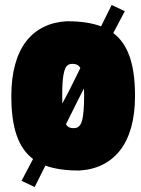

<svg xmlns="http://www.w3.org/2000/svg" viewBox="-20 -678 567 770"><path d="M25.4 -293.2Q25.4 -364.3 40.8 -419.8Q56.2 -475.3 85.1 -512.5Q114 -549.6 155.2 -569.8Q196.3 -590.1 248 -592.8Q331.8 -592.8 385.3 -572.3L427.7 -658L480.5 -633.1L434.3 -545.4Q478.8 -512 500.1 -450.4Q521.5 -388.9 521.5 -293.2Q521.5 -222.2 505.9 -166.6Q490.2 -111.1 460.8 -74.1Q431.4 -37.1 390.1 -17Q348.9 3.2 296.9 5.9Q215.8 5.9 162.1 -13.9L119.1 72L66.4 47.1L112.5 -40.3Q68.1 -73.7 46.8 -135.3Q25.4 -196.8 25.4 -293.2ZM229.5 -293.2Q229.5 -281.5 230 -262.9L258.8 -317.4L302.2 -405Q296.6 -414.8 289.2 -418.3Q281.7 -421.9 271.5 -421.9Q264.2 -421.9 259.2 -420.4Q254.2 -418.9 249 -414.4Q243.9 -409.9 240.6 -401Q237.3 -392.1 234.6 -378.1Q231.9 -364 230.7 -342.9Q229.5 -321.8 229.5 -293.2ZM244.6 -179.9Q250 -170.7 257.2 -167.4Q264.4 -164.1 274.4 -164.1Q283.2 -164.1 289.1 -166.3Q294.9 -168.5 300.8 -176Q306.6 -183.6 309.9 -197.4Q313.2 -211.2 315.3 -235.1Q317.4 -259 317.4 -293.2Q317.4 -304.9 316.9 -323L301.5 -293.9Z"/></svg>

Font: Digitalt
Style: Medium
Weight: 500
Designer: gluk
Foundry: gluk
Version: Version 0.60